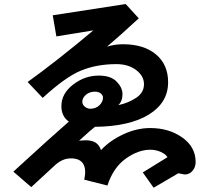

<svg xmlns="http://www.w3.org/2000/svg" viewBox="-20 -838 1040 933"><path d="M44.9 -3.9Q232.4 -175.8 314.5 -247.1Q278.3 -272.5 278.3 -322.3Q278.3 -382.8 335 -426.8Q391.6 -470.7 460 -470.7Q518.6 -470.7 546.9 -441.4Q575.2 -412.1 575.2 -380.9Q575.2 -345.7 554.7 -327.1Q602.5 -336.9 641.1 -362.3Q679.7 -387.7 679.7 -428.7Q679.7 -468.8 641.6 -497.6Q603.5 -526.4 545.9 -526.4Q451.2 -526.4 375 -495.6Q298.8 -464.8 187.5 -362.3L114.3 -439.5Q261.7 -545.9 433.6 -690.4L253.9 -661.1L236.3 -763.7L590.8 -818.4L654.3 -749Q562.5 -664.1 500 -611.3Q537.1 -623 578.1 -623Q678.7 -623 737.8 -573.7Q796.9 -524.4 796.9 -438.5Q796.9 -338.9 703.1 -281.2Q609.4 -223.6 441.4 -221.7Q429.7 -213.9 364.3 -154.3Q405.3 -158.2 418 -154.3Q458 -148.4 470.7 -108.4Q511.7 -153.3 577.6 -184.6Q643.6 -215.8 710 -215.8Q800.8 -215.8 865.7 -169.9Q930.7 -124 930.7 -50.8Q930.7 -25.4 915.5 -7.8Q900.4 9.8 878.9 9.8Q873 9.8 861.3 6.8Q849.6 3.9 846.7 3.9L726.6 74.2L673.8 0L793.9 -74.2Q785.2 -88.9 761.7 -99.6Q738.3 -110.4 710 -110.4Q651.4 -110.4 590.8 -66.9Q530.3 -23.4 502 63.5L389.6 35.2Q411.1 -68.4 324.2 -68.4Q282.2 -68.4 245.1 -33.2L131.8 71.3ZM379.9 -342.8Q380.9 -328.1 393.1 -318.8Q405.3 -309.6 418.9 -309.6Q445.3 -309.6 462.9 -326.2Q480.5 -342.8 480.5 -364.3Q480.5 -375 469.7 -383.8Q459 -392.6 441.4 -392.6Q415 -392.6 397.5 -377.4Q379.9 -362.3 379.9 -342.8Z"/></svg>

Font: Gothic A1
Style: Bold
Weight: 700
Version: Version 2.50